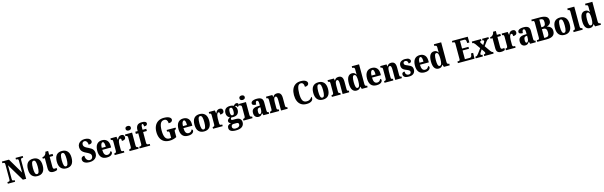

<svg xmlns="http://www.w3.org/2000/svg" viewBox="171 -3252 18783 5970"><g transform="rotate(-15 9563.0 -267.5)"><path d="M21 0V-54H47Q72 -54 87 -65Q102 -76 102 -118V-600Q102 -639 87.5 -649.5Q73 -660 54 -660H21V-714H248L539 -220V-600Q539 -635 525.5 -647.5Q512 -660 492 -660H459V-714H691V-660H658Q637 -660 623.5 -646.5Q610 -633 610 -596V0H504L173 -553V-118Q173 -76 184.5 -65Q196 -54 220 -54H254V0Z M976 10Q865 10 802 -59.5Q739 -129 739 -270Q739 -549 979 -549Q1088 -549 1151.5 -480Q1215 -411 1215 -270Q1215 -129 1154.5 -59.5Q1094 10 976 10ZM978 -54Q1021 -54 1038.5 -109Q1056 -164 1056 -270Q1056 -376 1038.5 -430Q1021 -484 977 -484Q933 -484 916 -430Q899 -376 899 -270Q899 -164 916.5 -109Q934 -54 978 -54Z M1481 10Q1414 10 1375.5 -25Q1337 -60 1337 -148V-470H1272V-520Q1307 -521 1330.5 -535Q1354 -549 1366 -565Q1379 -579 1389.5 -602.5Q1400 -626 1406 -660H1494V-536H1605V-470H1494V-161Q1494 -116 1505 -96Q1516 -76 1548 -76Q1584 -76 1613 -85V-17Q1598 -9 1564.5 0.5Q1531 10 1481 10Z M1905 10Q1794 10 1731 -59.5Q1668 -129 1668 -270Q1668 -549 1908 -549Q2017 -549 2080.5 -480Q2144 -411 2144 -270Q2144 -129 2083.5 -59.5Q2023 10 1905 10ZM1907 -54Q1950 -54 1967.5 -109Q1985 -164 1985 -270Q1985 -376 1967.5 -430Q1950 -484 1906 -484Q1862 -484 1845 -430Q1828 -376 1828 -270Q1828 -164 1845.5 -109Q1863 -54 1907 -54Z M2656 10Q2589 10 2546 -3Q2503 -16 2478.5 -36.5Q2454 -57 2444.5 -81Q2435 -105 2435 -128Q2435 -165 2450 -186Q2465 -207 2490 -216.5Q2515 -226 2543 -226Q2543 -165 2562 -126.5Q2581 -88 2611 -69.5Q2641 -51 2673 -51Q2721 -51 2747 -82Q2773 -113 2773 -156Q2773 -208 2733 -239.5Q2693 -271 2621 -304Q2525 -349 2489 -402.5Q2453 -456 2453 -528Q2453 -588 2483.5 -632Q2514 -676 2565.5 -700Q2617 -724 2682 -724Q2750 -724 2793.5 -706Q2837 -688 2858 -660Q2879 -632 2879 -602Q2879 -567 2852.5 -544.5Q2826 -522 2762 -522Q2762 -556 2750.5 -588Q2739 -620 2717 -641Q2695 -662 2663 -662Q2628 -662 2605 -639.5Q2582 -617 2582 -572Q2582 -547 2593.5 -524Q2605 -501 2637.5 -477.5Q2670 -454 2733 -426Q2830 -382 2866.5 -330Q2903 -278 2903 -204Q2903 -139 2872.5 -91Q2842 -43 2786.5 -16.5Q2731 10 2656 10Z M3208 10Q3088 10 3029 -62Q2970 -134 2970 -265Q2970 -406 3029.5 -477.5Q3089 -549 3198 -549Q3298 -549 3356 -487.5Q3414 -426 3414 -308V-257H3128Q3129 -157 3159 -111Q3189 -65 3247 -65Q3292 -65 3319.5 -90Q3347 -115 3362 -152Q3376 -147 3386.5 -135.5Q3397 -124 3397 -107Q3397 -80 3378 -53Q3359 -26 3317.5 -8Q3276 10 3208 10ZM3259 -321Q3260 -398 3246 -441Q3232 -484 3202 -484Q3170 -484 3150 -442Q3130 -400 3130 -321Z M3460 0V-54H3464Q3494 -54 3511 -66.5Q3528 -79 3528 -126V-414Q3528 -458 3513.5 -470Q3499 -482 3470 -482H3466V-536H3660L3678 -438H3682Q3704 -493 3735.5 -520.5Q3767 -548 3819 -548Q3869 -548 3891.5 -522.5Q3914 -497 3914 -457Q3914 -409 3881 -387.5Q3848 -366 3792 -366Q3792 -407 3784.5 -428.5Q3777 -450 3752 -450Q3730 -450 3715 -423.5Q3700 -397 3692.5 -357.5Q3685 -318 3685 -276V-121Q3685 -77 3700.5 -65.5Q3716 -54 3741 -54H3771V0Z M4081 -626Q4045 -626 4020.5 -644Q3996 -662 3996 -698Q3996 -736 4020.5 -753Q4045 -770 4081 -770Q4116 -770 4142 -753Q4168 -736 4168 -698Q4168 -662 4142 -644Q4116 -626 4081 -626ZM3939 0V-54H3949Q3975 -54 3991.5 -69Q4008 -84 4008 -127V-414Q4008 -454 3991.5 -468Q3975 -482 3950 -482H3935V-536H4163V-126Q4163 -83 4179.5 -68.5Q4196 -54 4222 -54H4232V0Z M4263 0V-54H4286Q4295 -54 4309 -58.5Q4323 -63 4333.5 -76.5Q4344 -90 4344 -118V-465H4266V-536H4344V-571Q4344 -665 4387.5 -717Q4431 -769 4534 -769Q4595 -769 4627 -758Q4659 -747 4670.5 -730Q4682 -713 4682 -696Q4682 -667 4661 -645.5Q4640 -624 4575 -624Q4575 -640 4572.5 -660.5Q4570 -681 4562.5 -696Q4555 -711 4541 -711Q4521 -711 4510.5 -684Q4500 -657 4500 -591V-536H4620V-465H4500V-118Q4500 -90 4509.5 -76.5Q4519 -63 4532.5 -58.5Q4546 -54 4558 -54H4603V0Z M5230 10Q5118 10 5044 -36Q4970 -82 4933.5 -164.5Q4897 -247 4897 -358Q4897 -466 4935 -548.5Q4973 -631 5048 -677.5Q5123 -724 5233 -724Q5347 -724 5405.5 -690Q5464 -656 5464 -608Q5464 -572 5433 -546.5Q5402 -521 5338 -521Q5338 -583 5310.5 -621Q5283 -659 5231 -659Q5142 -659 5104.5 -581.5Q5067 -504 5067 -358Q5067 -213 5106.5 -135.5Q5146 -58 5242 -58Q5267 -58 5294 -65V-211Q5294 -251 5281 -266.5Q5268 -282 5236 -282H5222V-336H5510V-282H5502Q5474 -282 5464.5 -266Q5455 -250 5455 -207V-45Q5401 -18 5346 -4Q5291 10 5230 10Z M5822 10Q5702 10 5643 -62Q5584 -134 5584 -265Q5584 -406 5643.5 -477.5Q5703 -549 5812 -549Q5912 -549 5970 -487.5Q6028 -426 6028 -308V-257H5742Q5743 -157 5773 -111Q5803 -65 5861 -65Q5906 -65 5933.5 -90Q5961 -115 5976 -152Q5990 -147 6000.5 -135.5Q6011 -124 6011 -107Q6011 -80 5992 -53Q5973 -26 5931.5 -8Q5890 10 5822 10ZM5873 -321Q5874 -398 5860 -441Q5846 -484 5816 -484Q5784 -484 5764 -442Q5744 -400 5744 -321Z M6337 10Q6226 10 6163 -59.5Q6100 -129 6100 -270Q6100 -549 6340 -549Q6449 -549 6512.5 -480Q6576 -411 6576 -270Q6576 -129 6515.5 -59.5Q6455 10 6337 10ZM6339 -54Q6382 -54 6399.5 -109Q6417 -164 6417 -270Q6417 -376 6399.5 -430Q6382 -484 6338 -484Q6294 -484 6277 -430Q6260 -376 6260 -270Q6260 -164 6277.5 -109Q6295 -54 6339 -54Z M6626 0V-54H6630Q6660 -54 6677 -66.5Q6694 -79 6694 -126V-414Q6694 -458 6679.5 -470Q6665 -482 6636 -482H6632V-536H6826L6844 -438H6848Q6870 -493 6901.5 -520.5Q6933 -548 6985 -548Q7035 -548 7057.5 -522.5Q7080 -497 7080 -457Q7080 -409 7047 -387.5Q7014 -366 6958 -366Q6958 -407 6950.5 -428.5Q6943 -450 6918 -450Q6896 -450 6881 -423.5Q6866 -397 6858.5 -357.5Q6851 -318 6851 -276V-121Q6851 -77 6866.5 -65.5Q6882 -54 6907 -54H6937V0Z M7302 235Q7086 235 7086 99Q7086 48 7119.5 17Q7153 -14 7208 -20Q7182 -31 7159 -50Q7136 -69 7136 -105Q7136 -138 7161 -162.5Q7186 -187 7225 -209Q7182 -224 7152.5 -263Q7123 -302 7123 -364Q7123 -453 7171 -501Q7219 -549 7322 -549Q7357 -549 7383 -542Q7409 -535 7433 -522Q7453 -544 7475.5 -562Q7498 -580 7533 -580Q7562 -580 7578 -562.5Q7594 -545 7594 -521Q7594 -497 7579.5 -478.5Q7565 -460 7529 -460Q7529 -483 7518 -493.5Q7507 -504 7498 -504Q7487 -504 7480 -500.5Q7473 -497 7467 -494Q7488 -474 7503 -444Q7518 -414 7518 -369Q7518 -289 7470.5 -239Q7423 -189 7322 -189Q7312 -189 7295.5 -190Q7279 -191 7271 -193Q7261 -188 7251.5 -173.5Q7242 -159 7242 -142Q7242 -124 7254 -116.5Q7266 -109 7284 -109H7387Q7479 -109 7523 -69Q7567 -29 7567 42Q7567 132 7501.5 183.5Q7436 235 7302 235ZM7320 -249Q7358 -249 7369.5 -280.5Q7381 -312 7381 -365Q7381 -419 7369.5 -453.5Q7358 -488 7320 -488Q7283 -488 7271 -452.5Q7259 -417 7259 -364Q7259 -313 7271 -281Q7283 -249 7320 -249ZM7304 174Q7373 174 7409.5 148Q7446 122 7446 79Q7446 51 7431 35.5Q7416 20 7384 20H7275Q7261 20 7244.5 27Q7228 34 7216.5 51Q7205 68 7205 98Q7205 135 7233 154.5Q7261 174 7304 174Z M7747 -626Q7711 -626 7686.5 -644Q7662 -662 7662 -698Q7662 -736 7686.5 -753Q7711 -770 7747 -770Q7782 -770 7808 -753Q7834 -736 7834 -698Q7834 -662 7808 -644Q7782 -626 7747 -626ZM7605 0V-54H7615Q7641 -54 7657.5 -69Q7674 -84 7674 -127V-414Q7674 -454 7657.5 -468Q7641 -482 7616 -482H7601V-536H7829V-126Q7829 -83 7845.5 -68.5Q7862 -54 7888 -54H7898V0Z M8090 10Q8033 10 7992.5 -30Q7952 -70 7952 -153Q7952 -235 8000.5 -274Q8049 -313 8147 -316L8219 -319V-374Q8219 -430 8207 -458.5Q8195 -487 8167 -487Q8141 -487 8128.5 -459Q8116 -431 8116 -379Q8051 -379 8020 -395Q7989 -411 7989 -447Q7989 -482 8015 -505Q8041 -528 8084.5 -538.5Q8128 -549 8180 -549Q8278 -549 8326.5 -511Q8375 -473 8375 -379V-125Q8375 -84 8386.5 -69Q8398 -54 8428 -54H8431V0H8248L8228 -67H8219Q8199 -40 8182 -23Q8165 -6 8143.5 2Q8122 10 8090 10ZM8152 -62Q8183 -62 8201.5 -97.5Q8220 -133 8220 -191V-266L8188 -263Q8145 -259 8128.5 -231Q8112 -203 8112 -149Q8112 -108 8121.5 -85Q8131 -62 8152 -62Z M8470 0V-54H8475Q8504 -54 8520.5 -66Q8537 -78 8537 -123V-417Q8537 -459 8522 -470.5Q8507 -482 8478 -482H8474V-536H8678L8690 -466H8694Q8712 -504 8742 -526.5Q8772 -549 8828 -549Q8898 -549 8934.5 -503.5Q8971 -458 8971 -356V-125Q8971 -79 8983 -66.5Q8995 -54 9025 -54H9029V0H8815V-327Q8815 -391 8803.5 -426.5Q8792 -462 8760 -462Q8734 -462 8719.5 -440.5Q8705 -419 8699 -383.5Q8693 -348 8693 -308V-120Q8693 -77 8707.5 -65.5Q8722 -54 8751 -54H8755V0Z M9637 10Q9533 10 9464 -36Q9395 -82 9360.5 -164.5Q9326 -247 9326 -358Q9326 -467 9361 -549.5Q9396 -632 9465.5 -678Q9535 -724 9638 -724Q9743 -724 9796 -689.5Q9849 -655 9849 -607Q9849 -569 9818 -544Q9787 -519 9724 -519Q9724 -552 9715.5 -584Q9707 -616 9686 -637.5Q9665 -659 9629 -659Q9554 -659 9525 -580Q9496 -501 9496 -358Q9496 -208 9534 -138.5Q9572 -69 9664 -69Q9711 -69 9743.5 -84Q9776 -99 9798 -122Q9820 -145 9835 -168Q9842 -162 9845.5 -149.5Q9849 -137 9849 -125Q9849 -104 9839.5 -80.5Q9830 -57 9806.5 -36.5Q9783 -16 9741.5 -3Q9700 10 9637 10Z M10161 10Q10050 10 9987 -59.5Q9924 -129 9924 -270Q9924 -549 10164 -549Q10273 -549 10336.5 -480Q10400 -411 10400 -270Q10400 -129 10339.5 -59.5Q10279 10 10161 10ZM10163 -54Q10206 -54 10223.5 -109Q10241 -164 10241 -270Q10241 -376 10223.5 -430Q10206 -484 10162 -484Q10118 -484 10101 -430Q10084 -376 10084 -270Q10084 -164 10101.5 -109Q10119 -54 10163 -54Z M10452 0V-54H10457Q10486 -54 10502.5 -66Q10519 -78 10519 -123V-417Q10519 -459 10504 -470.5Q10489 -482 10460 -482H10456V-536H10660L10672 -466H10676Q10694 -504 10724 -526.5Q10754 -549 10810 -549Q10880 -549 10916.5 -503.5Q10953 -458 10953 -356V-125Q10953 -79 10965 -66.5Q10977 -54 11007 -54H11011V0H10797V-327Q10797 -391 10785.5 -426.5Q10774 -462 10742 -462Q10716 -462 10701.5 -440.5Q10687 -419 10681 -383.5Q10675 -348 10675 -308V-120Q10675 -77 10689.5 -65.5Q10704 -54 10733 -54H10737V0Z M11248 10Q11162 10 11115 -56.5Q11068 -123 11068 -267Q11068 -412 11114.5 -480Q11161 -548 11245 -548Q11294 -548 11323 -527Q11352 -506 11370 -474H11375Q11374 -497 11373.5 -527Q11373 -557 11373 -585V-644Q11373 -685 11352.5 -695.5Q11332 -706 11303 -706H11295V-760H11530V-132Q11530 -86 11546 -70Q11562 -54 11594 -54H11602V0H11415L11388 -77H11384Q11364 -36 11331.5 -13Q11299 10 11248 10ZM11295 -64Q11340 -64 11356.5 -116Q11373 -168 11373 -269Q11373 -368 11356.5 -421.5Q11340 -475 11296 -475Q11258 -475 11242 -421.5Q11226 -368 11226 -268Q11226 -166 11242 -115Q11258 -64 11295 -64Z M11892 10Q11772 10 11713 -62Q11654 -134 11654 -265Q11654 -406 11713.5 -477.5Q11773 -549 11882 -549Q11982 -549 12040 -487.5Q12098 -426 12098 -308V-257H11812Q11813 -157 11843 -111Q11873 -65 11931 -65Q11976 -65 12003.5 -90Q12031 -115 12046 -152Q12060 -147 12070.5 -135.5Q12081 -124 12081 -107Q12081 -80 12062 -53Q12043 -26 12001.5 -8Q11960 10 11892 10ZM11943 -321Q11944 -398 11930 -441Q11916 -484 11886 -484Q11854 -484 11834 -442Q11814 -400 11814 -321Z M12146 0V-54H12151Q12180 -54 12196.5 -66Q12213 -78 12213 -123V-417Q12213 -459 12198 -470.5Q12183 -482 12154 -482H12150V-536H12354L12366 -466H12370Q12388 -504 12418 -526.5Q12448 -549 12504 -549Q12574 -549 12610.5 -503.5Q12647 -458 12647 -356V-125Q12647 -79 12659 -66.5Q12671 -54 12701 -54H12705V0H12491V-327Q12491 -391 12479.5 -426.5Q12468 -462 12436 -462Q12410 -462 12395.5 -440.5Q12381 -419 12375 -383.5Q12369 -348 12369 -308V-120Q12369 -77 12383.5 -65.5Q12398 -54 12427 -54H12431V0Z M12935 10Q12831 10 12791 -22Q12751 -54 12751 -104Q12751 -145 12776.5 -161.5Q12802 -178 12837 -178Q12837 -114 12864.5 -83Q12892 -52 12938 -52Q12981 -52 12999 -71.5Q13017 -91 13017 -120Q13017 -151 12992 -170Q12967 -189 12913 -210Q12860 -230 12825.5 -252.5Q12791 -275 12774 -307Q12757 -339 12757 -387Q12757 -469 12811.5 -508.5Q12866 -548 12955 -548Q13041 -548 13078.5 -518.5Q13116 -489 13116 -453Q13116 -386 13026 -386Q13026 -436 13002 -462Q12978 -488 12942 -488Q12912 -488 12894 -472.5Q12876 -457 12876 -429Q12876 -397 12898 -378.5Q12920 -360 12981 -337Q13028 -319 13063 -297.5Q13098 -276 13116.5 -244.5Q13135 -213 13135 -164Q13135 -85 13084.5 -37.5Q13034 10 12935 10Z M13435 10Q13315 10 13256 -62Q13197 -134 13197 -265Q13197 -406 13256.5 -477.5Q13316 -549 13425 -549Q13525 -549 13583 -487.5Q13641 -426 13641 -308V-257H13355Q13356 -157 13386 -111Q13416 -65 13474 -65Q13519 -65 13546.5 -90Q13574 -115 13589 -152Q13603 -147 13613.5 -135.5Q13624 -124 13624 -107Q13624 -80 13605 -53Q13586 -26 13544.5 -8Q13503 10 13435 10ZM13486 -321Q13487 -398 13473 -441Q13459 -484 13429 -484Q13397 -484 13377 -442Q13357 -400 13357 -321Z M13891 10Q13805 10 13758 -56.5Q13711 -123 13711 -267Q13711 -412 13757.5 -480Q13804 -548 13888 -548Q13937 -548 13966 -527Q13995 -506 14013 -474H14018Q14017 -497 14016.5 -527Q14016 -557 14016 -585V-644Q14016 -685 13995.5 -695.5Q13975 -706 13946 -706H13938V-760H14173V-132Q14173 -86 14189 -70Q14205 -54 14237 -54H14245V0H14058L14031 -77H14027Q14007 -36 13974.5 -13Q13942 10 13891 10ZM13938 -64Q13983 -64 13999.5 -116Q14016 -168 14016 -269Q14016 -368 13999.5 -421.5Q13983 -475 13939 -475Q13901 -475 13885 -421.5Q13869 -368 13869 -268Q13869 -166 13885 -115Q13901 -64 13938 -64Z M14508 0V-54H14547Q14589 -54 14589 -109V-600Q14589 -639 14576 -649.5Q14563 -660 14546 -660H14508V-714H15016L15019 -528H14950L14946 -576Q14943 -613 14929.5 -632.5Q14916 -652 14883 -652H14750V-404H14957V-343H14750V-62H14908Q14939 -62 14954 -83.5Q14969 -105 14974 -138L14980 -186H15048L15043 0Z M15083 0V-54H15092Q15123 -54 15141 -68Q15159 -82 15186 -118L15298 -270L15187 -429Q15149 -482 15112 -482H15100V-536H15395V-482H15392Q15365 -482 15356 -473.5Q15347 -465 15347 -453Q15347 -442 15351.5 -432Q15356 -422 15366 -407L15413 -340L15449 -397Q15459 -413 15466.5 -425.5Q15474 -438 15474 -452Q15474 -470 15463 -476Q15452 -482 15434 -482H15430V-536H15635V-482H15627Q15601 -482 15585 -468.5Q15569 -455 15540 -417L15448 -292L15577 -107Q15597 -79 15614 -66.5Q15631 -54 15647 -54H15658V0H15356V-54H15360Q15413 -54 15413 -87Q15413 -99 15407 -113Q15401 -127 15380 -156L15333 -223L15277 -137Q15269 -124 15262.5 -112Q15256 -100 15256 -87Q15256 -71 15268.5 -62.5Q15281 -54 15310 -54H15313V0Z M15893 10Q15826 10 15787.5 -25Q15749 -60 15749 -148V-470H15684V-520Q15719 -521 15742.5 -535Q15766 -549 15778 -565Q15791 -579 15801.5 -602.5Q15812 -626 15818 -660H15906V-536H16017V-470H15906V-161Q15906 -116 15917 -96Q15928 -76 15960 -76Q15996 -76 16025 -85V-17Q16010 -9 15976.5 0.5Q15943 10 15893 10Z M16054 0V-54H16058Q16088 -54 16105 -66.5Q16122 -79 16122 -126V-414Q16122 -458 16107.5 -470Q16093 -482 16064 -482H16060V-536H16254L16272 -438H16276Q16298 -493 16329.5 -520.5Q16361 -548 16413 -548Q16463 -548 16485.5 -522.5Q16508 -497 16508 -457Q16508 -409 16475 -387.5Q16442 -366 16386 -366Q16386 -407 16378.5 -428.5Q16371 -450 16346 -450Q16324 -450 16309 -423.5Q16294 -397 16286.5 -357.5Q16279 -318 16279 -276V-121Q16279 -77 16294.5 -65.5Q16310 -54 16335 -54H16365V0Z M16676 10Q16619 10 16578.5 -30Q16538 -70 16538 -153Q16538 -235 16586.5 -274Q16635 -313 16733 -316L16805 -319V-374Q16805 -430 16793 -458.5Q16781 -487 16753 -487Q16727 -487 16714.5 -459Q16702 -431 16702 -379Q16637 -379 16606 -395Q16575 -411 16575 -447Q16575 -482 16601 -505Q16627 -528 16670.5 -538.5Q16714 -549 16766 -549Q16864 -549 16912.5 -511Q16961 -473 16961 -379V-125Q16961 -84 16972.5 -69Q16984 -54 17014 -54H17017V0H16834L16814 -67H16805Q16785 -40 16768 -23Q16751 -6 16729.5 2Q16708 10 16676 10ZM16738 -62Q16769 -62 16787.5 -97.5Q16806 -133 16806 -191V-266L16774 -263Q16731 -259 16714.5 -231Q16698 -203 16698 -149Q16698 -108 16707.5 -85Q16717 -62 16738 -62Z M17063 0V-54H17103Q17144 -54 17144 -115V-601Q17144 -637 17130 -648.5Q17116 -660 17101 -660H17063V-714H17343Q17472 -714 17540 -673.5Q17608 -633 17608 -540Q17608 -472 17570 -434.5Q17532 -397 17480 -381V-376Q17548 -364 17591 -320Q17634 -276 17634 -196Q17634 -98 17568.5 -49Q17503 0 17369 0ZM17335 -405Q17389 -405 17414.5 -434.5Q17440 -464 17440 -532Q17440 -600 17413 -626Q17386 -652 17334 -652H17304V-405ZM17357 -62Q17408 -62 17435 -92.5Q17462 -123 17462 -199Q17462 -343 17358 -343H17304V-62Z M17940 10Q17829 10 17766 -59.5Q17703 -129 17703 -270Q17703 -549 17943 -549Q18052 -549 18115.5 -480Q18179 -411 18179 -270Q18179 -129 18118.5 -59.5Q18058 10 17940 10ZM17942 -54Q17985 -54 18002.5 -109Q18020 -164 18020 -270Q18020 -376 18002.5 -430Q17985 -484 17941 -484Q17897 -484 17880 -430Q17863 -376 17863 -270Q17863 -164 17880.5 -109Q17898 -54 17942 -54Z M18233 0V-54H18244Q18269 -54 18285 -68.5Q18301 -83 18301 -126V-646Q18301 -672 18290.5 -685Q18280 -698 18266 -702Q18252 -706 18244 -706H18233V-760H18458V-126Q18458 -83 18474.5 -68.5Q18491 -54 18516 -54H18526V0Z M18758 10Q18672 10 18625 -56.5Q18578 -123 18578 -267Q18578 -412 18624.5 -480Q18671 -548 18755 -548Q18804 -548 18833 -527Q18862 -506 18880 -474H18885Q18884 -497 18883.5 -527Q18883 -557 18883 -585V-644Q18883 -685 18862.5 -695.5Q18842 -706 18813 -706H18805V-760H19040V-132Q19040 -86 19056 -70Q19072 -54 19104 -54H19112V0H18925L18898 -77H18894Q18874 -36 18841.5 -13Q18809 10 18758 10ZM18805 -64Q18850 -64 18866.5 -116Q18883 -168 18883 -269Q18883 -368 18866.5 -421.5Q18850 -475 18806 -475Q18768 -475 18752 -421.5Q18736 -368 18736 -268Q18736 -166 18752 -115Q18768 -64 18805 -64Z"/></g></svg>

Font: Noto Serif Georgian Condensed ExtraBold
Style: Regular
Weight: 800
Width: 3
Designer: Monotype Design Team, Akaki Razmadze
Foundry: Google LLC
Version: Version 2.003; ttfautohint (v1.8.4.7-5d5b)